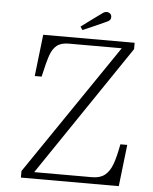

<svg xmlns="http://www.w3.org/2000/svg" viewBox="-57 -884 742 932"><g transform="rotate(5 314.0 -418.5)"><path d="M80 -32 513 -668H255.5Q217 -668 196.5 -651.2Q176 -634.5 164.8 -601.5Q153.5 -568.5 137.5 -497H104L127.5 -700H573V-669L142 -32H424Q462.5 -32 485.5 -50Q508.5 -68 522 -104Q535.5 -140 547 -203H580.5L557 0H80ZM409.5 -832.5Q413.5 -835 417 -836Q420.5 -837 425 -837Q435 -837 442 -830.8Q449 -824.5 449 -814.5Q449 -806 445.2 -801Q441.5 -796 433.5 -792Q412.5 -782 376.2 -766Q340 -750 315 -739.5L304.5 -755.5Q325.5 -771.5 364.8 -800.2Q404 -829 409.5 -832.5Z"/></g></svg>

Font: Didactic
Style: Regular
Weight: 400
Designer: Tyler Finck
Foundry: Etcetera Type Co
Version: Version 3.007;FEAKit 1.0